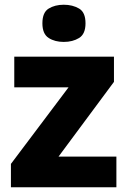

<svg xmlns="http://www.w3.org/2000/svg" viewBox="-20 -787 537 807"><path d="M248 -767.1C223.1 -767.1 202.1 -761.7 184.6 -751C167 -740.2 158.2 -719.7 158.2 -689C158.2 -659.2 167 -638.7 184.6 -627.4C202.1 -616.2 223.1 -610.8 248 -610.8C272.9 -610.8 294.4 -616.2 312.5 -627.4C330.6 -638.7 339.4 -659.2 339.4 -689C339.4 -719.7 330.6 -740.2 312.5 -751C294.4 -761.7 272.9 -767.1 248 -767.1ZM469.2 -128.9H226.1L459 -442.9V-548.8H40V-419.9H268.1L25.9 -98.1V0H469.2Z"/></svg>

Font: Noto Reveo Sans
Style: Regular
Weight: 800
Designer: Monotype Design Team
Foundry: Monotype Imaging Inc.
Version: Version 2.007